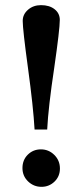

<svg xmlns="http://www.w3.org/2000/svg" viewBox="-20 -703 320 743"><path d="M113.8 -201.7Q108.9 -288.6 88.4 -439Q67.9 -588.9 67.9 -622.1Q67.9 -647.5 88.4 -665.3Q108.9 -683.1 138.7 -683.1Q171.4 -683.1 191.4 -667.2Q211.4 -651.4 211.4 -626Q211.4 -589.8 189.9 -440.9Q167 -289.1 162.6 -201.7ZM140.6 20Q110.4 20 88.6 -1Q66.9 -22 66.9 -52.7Q66.9 -84 87.6 -104.5Q108.4 -125 138.2 -125Q168.5 -125 190.2 -103.5Q211.9 -82 211.9 -50.8Q211.9 -20.5 190.9 -0.2Q169.9 20 140.6 20Z"/></svg>

Font: Elstob 6pt SemiBold
Style: Regular
Weight: 600
Designer: Peter S. Baker
Version: Version 1.015